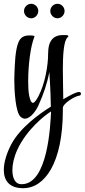

<svg xmlns="http://www.w3.org/2000/svg" viewBox="-55 -620 445 1008"><path d="M247 -524C267 -524 284 -542 284 -562C284 -583 267 -600 247 -600C226 -600 209 -583 209 -562C209 -542 226 -524 247 -524ZM109 -524C129 -524 146 -542 146 -562C146 -583 129 -600 109 -600C88 -600 71 -583 71 -562C71 -542 88 -524 109 -524ZM67 368C179 368 275 237 275 -42V-54C275 -76 338 -116 362 -118C367 -118 370 -124 370 -128C370 -132 369 -135 365 -136C364 -136 362 -137 360 -137C345 -137 315 -121 277 -99V-110C277 -139 275 -196 275 -254C275 -329 279 -406 300 -424C302 -426 304 -428 304 -430C304 -433 300 -436 289 -436H277C258 -436 228 -433 211 -403C196 -377 198 -343 197 -314C193 -244 172 -148 133 -92C127 -84 122 -80 118 -80C107 -80 101 -102 97 -125C94 -144 93 -169 93 -196C93 -276 105 -377 125 -425C126 -426 126 -427 126 -428C126 -432 122 -432 118 -433C112 -434 106 -434 100 -434C69 -434 52 -423 41 -396C24 -353 23 -279 21 -237C21 -229 20 -217 20 -203C20 -140 27 -30 53 -7C61 0 68 3 76 3C107 3 137 -44 147 -67C174 -127 193 -183 204 -242C209 -171 212 -86 212 -60C154 -24 51 49 4 138C-19 182 -35 231 -35 272C-35 327 -7 368 67 368ZM56 347C26 347 10 317 10 273C10 243 18 205 36 166C84 61 181 -16 213 -35C210 34 197 347 59 347Z"/></svg>

Font: Style Script
Style: Regular
Weight: 400
Designer: Robert E. Leuschke
Foundry: Robert E. Leuschke
Version: Version 1.010